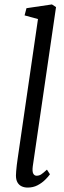

<svg xmlns="http://www.w3.org/2000/svg" viewBox="-20 -837 288 867"><path d="M128 -86Q125 -62.5 130.2 -53Q135.5 -43.5 145 -43.5Q156.5 -43.5 165.5 -49.2Q174.5 -55 192 -71L205.5 -50Q198 -39 183.5 -24.8Q169 -10.5 149.2 -0.2Q129.5 10 105 10Q89.5 10 77.5 4.2Q65.5 -1.5 58.8 -13.5Q52 -25.5 52 -44.5Q52 -51 53 -63.8Q54 -76.5 55.8 -91.5Q57.5 -106.5 59.5 -119L151.5 -751L91 -767.5L99.5 -800L214.5 -817L233 -805Z"/></svg>

Font: Merriweather 24pt SemiCondensed Light
Style: Italic
Weight: 300
Width: 4
Italic angle: -7.8°
Designer: Eben Sorkin
Foundry: Eben Sorkin
Version: Version 2.101